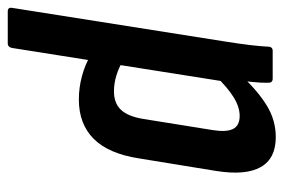

<svg xmlns="http://www.w3.org/2000/svg" viewBox="-138 -585 731 495"><g transform="rotate(-90 227.5 -337.5)"><path d="M121.3 8Q66.3 8 44.3 -30.7Q22.3 -69.4 34.1 -144.8L66.7 -345Q78.9 -423.4 117.2 -461.6Q155.5 -499.7 218.5 -499.7Q249.5 -499.7 279.2 -491.6Q308.9 -483.5 332.1 -469.5L319.5 -385.4Q279.4 -409.2 239.5 -409.2Q209 -409.2 192 -391.2Q174.9 -373.1 168.5 -334.4L139.7 -155.1Q133.9 -119.2 142.6 -102.1Q151.3 -85.1 176.2 -85.1Q199.2 -85.1 224.3 -100.7Q249.4 -116.2 279.9 -147.9L279.8 -80.4Q239.6 -37.4 202.1 -14.7Q164.6 8 121.3 8ZM272 0Q261.6 0 261.6 -11.4Q261.2 -29.4 263.8 -53.4Q266.4 -77.4 268.4 -94.6L264.9 -125.1L351.3 -671.6Q353.3 -683 363.3 -683H445.4Q456.7 -683 454.7 -671.6L367.9 -122.1Q362.3 -87.1 358.9 -58.8Q355.5 -30.5 354.7 -12Q354.7 0 343.7 0Z"/></g></svg>

Font: Sofia Sans Condensed
Style: Italic
Weight: 400
Italic angle: -9°
Designer: Botio Nikoltchev, Ani Petrova
Foundry: lettersoup
Version: Version 4.101